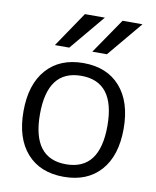

<svg xmlns="http://www.w3.org/2000/svg" viewBox="-86 -823 728 898"><g transform="rotate(10 278.5 -373.5)"><path d="M278.3 -49.8Q438.5 -49.8 438.5 -259.8Q438.5 -469.7 278.3 -469.7Q118.2 -469.7 118.2 -259.8Q118.2 -49.8 278.3 -49.8ZM377.9 -589.8H308.6L422.9 -756.8H517.6ZM199.2 -589.8H130.9L244.1 -756.8H338.9ZM452.6 -61Q389.6 9.8 277.8 9.8Q166 9.8 103 -61Q40 -131.8 40 -259.8Q40 -387.7 103 -459Q166 -530.3 277.8 -530.3Q389.6 -530.3 452.6 -459Q515.6 -387.7 515.6 -259.8Q515.6 -131.8 452.6 -61Z"/></g></svg>

Font: Gen Shin Gothic Normal
Style: Regular
Weight: 300
Designer: [Source Han Sans]
Ryoko NISHIZUKA  (kana & ideographs); Paul D. Hunt (Latin, Greek & Cyrillic); Wenlong ZHANG  (bopomofo
Version: Version 1.002.20150607